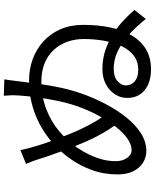

<svg xmlns="http://www.w3.org/2000/svg" viewBox="81 -904 837 1040"><g transform="rotate(-90 500.0 -384.5)"><path d="M589.6 -780Q586.4 -761.6 583.7 -738.8Q581 -716 579 -700.5Q572.8 -648.1 564.8 -590.5Q556.8 -533 544.5 -474.9Q532.1 -416.7 512.6 -361.4Q489.2 -293.8 455.7 -230.7Q422.3 -167.6 382.4 -118Q342.5 -68.4 296.7 -39.6Q250.9 -10.8 202.2 -10.8Q166.7 -10.8 137.7 -29.1Q108.8 -47.5 91.8 -82.2Q74.8 -116.9 74.8 -165.4Q74.8 -242.9 98.6 -306.9Q122.4 -371 158.4 -421.2Q186.3 -461.9 227.1 -501.7Q268 -541.5 321.3 -574.1Q374.7 -606.7 440.5 -626.4Q506.3 -646.1 584.3 -646.1Q645.3 -646.1 699.4 -626.2Q753.5 -606.2 795.2 -568.6Q837 -531 860.9 -476.4Q884.8 -421.7 884.8 -352Q884.8 -273 870.8 -206.1Q856.8 -139.3 827.3 -89.6Q797.8 -39.9 752.4 -12.7Q707 14.4 644.1 14.4Q573.1 14.4 531 -19.9Q489 -54.2 489 -115Q489 -150.1 508.6 -180.7Q528.3 -211.3 563.5 -230.1Q598.8 -248.8 644.8 -248.8Q701.8 -248.8 750.4 -231.9Q799.1 -215 839.4 -188.5Q879.8 -162 911.3 -132Q942.8 -101.9 965.6 -75.4L917 -13.8Q897.6 -37.8 870 -67.6Q842.4 -97.4 808.1 -124.7Q773.8 -152 733.4 -169.7Q693 -187.5 647.2 -187.5Q603.2 -187.5 580.1 -167Q556.9 -146.4 556.9 -121.9Q556.9 -92 579.2 -73.4Q601.5 -54.7 641.4 -54.7Q687.1 -54.7 718.8 -79.5Q750.6 -104.2 770.2 -146.4Q789.7 -188.6 799 -241.3Q808.2 -294.1 808.2 -349.4Q808.2 -397.6 793.1 -439.5Q778 -481.5 748.6 -513Q719.3 -544.5 676.6 -561.9Q634 -579.3 579 -579.3Q497.5 -579.3 429.7 -553.4Q361.9 -527.5 309 -483.2Q256.1 -438.9 218 -382.9Q196 -350 179.9 -315.4Q163.8 -280.9 155.1 -246.5Q146.5 -212.1 146.5 -177Q146.5 -139.3 164.5 -114.9Q182.6 -90.5 205.5 -90.5Q236.3 -90.5 269 -113.4Q301.7 -136.3 333.3 -177Q365 -217.6 393.7 -270.8Q422.3 -324 443.8 -384.6Q460.8 -433.6 472.9 -490.6Q485 -547.5 492.2 -602.8Q499.4 -658.1 502.2 -699.8Q503.8 -725.8 503.4 -743.4Q503 -761 501 -782.8ZM206.1 -692.7Q215.3 -649.7 229.8 -602.6Q244.2 -555.6 260.8 -510.8Q277.5 -466.1 293.1 -427.9Q308.7 -389.6 321.3 -363.3Q342.5 -318.2 367.5 -277.1Q392.5 -236 419.2 -202.1L372 -141.3Q355.6 -160.3 337.3 -185.8Q319 -211.4 301.7 -241.2Q284.5 -271.1 268.4 -303.1Q253.1 -336.2 234.4 -381.7Q215.7 -427.2 198.4 -474.5Q181.1 -521.8 168.5 -558.5Q163.1 -576.5 158 -592.6Q152.9 -608.7 146.6 -625.7Q140.3 -642.6 131.8 -662.6Z"/></g></svg>

Font: Shanggu Sans SC VF
Style: Regular
Weight: 250
Designer: GuiWonder
Version: Version 1.021